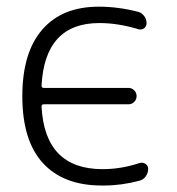

<svg xmlns="http://www.w3.org/2000/svg" viewBox="-20 -576 537 584"><path d="M106.4 -315.4Q106.4 -308.6 113.3 -308.6H371.1Q380.9 -308.6 388.2 -301.3Q395.5 -293.9 395.5 -283.7Q395.5 -273.4 388.2 -266.1Q380.9 -258.8 371.1 -258.8H113.3Q106.4 -258.8 106.4 -252Q116.2 -61.5 292 -61.5Q348.6 -61.5 404.3 -80.1Q414.1 -83 422.4 -77.6Q430.7 -72.3 430.7 -62.5Q430.7 -49.8 423.3 -39.6Q416 -29.3 404.3 -26.4Q349.6 -11.7 295.9 -11.7Q293 -11.7 290 -11.7Q172.9 -11.7 110.4 -80.1Q47.9 -148.4 47.9 -283.2Q47.9 -416 108.4 -485.8Q168.9 -555.7 280.3 -555.7Q339.8 -555.7 400.4 -540Q411.1 -537.1 418.5 -527.3Q425.8 -517.6 425.8 -505.9Q425.8 -495.1 418 -489.7Q410.2 -484.4 400.4 -487.3Q338.9 -505.9 282.2 -505.9Q116.2 -505.9 106.4 -315.4Z"/></svg>

Font: Gen Jyuu Gothic P Light
Style: Regular
Weight: 200
Designer: [Source Han Sans]
Ryoko NISHIZUKA  (kana & ideographs); Paul D. Hunt (Latin, Greek & Cyrillic); Wenlong ZHANG  (bopomofo
Version: Version 1.002.20150607